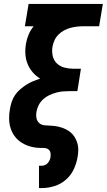

<svg xmlns="http://www.w3.org/2000/svg" viewBox="-20 -755 545 980"><path d="M179 205V91H193Q201 91 209.5 87.5Q218 84 224 77Q230 70 233.5 62Q237 54 238 45Q239 36 238 27Q237 18 231.5 11.5Q226 5 217.5 2.5Q209 0 200 0Q197 0 194 0Q191 0 188 0Q162 0 137.5 -6.5Q113 -13 92.5 -25.5Q72 -38 57 -57Q42 -76 34.5 -99.5Q27 -123 26.5 -148.5Q26 -174 31 -200Q34 -218 40 -236Q46 -254 57 -270Q68 -286 83 -299Q98 -312 114.5 -322.5Q131 -333 149 -340.5Q167 -348 185 -354Q163 -367 146.5 -386.5Q130 -406 120.5 -429.5Q111 -453 109.5 -480Q108 -507 113 -534Q117 -557 126.5 -579.5Q136 -602 152 -621H107L126 -735H505L486 -621H406Q389 -621 372 -619Q355 -617 338.5 -612.5Q322 -608 306.5 -599.5Q291 -591 278 -578Q265 -565 258 -549Q251 -533 248 -517Q244 -493 249 -470Q254 -447 270 -431.5Q286 -416 309 -410Q332 -404 356 -404H393L375 -290H337Q319 -290 301.5 -288.5Q284 -287 266 -282Q248 -277 231 -269Q214 -261 200 -248Q186 -235 177.5 -218.5Q169 -202 166 -184Q163 -168 166 -152.5Q169 -137 180 -127Q191 -117 207 -115.5Q223 -114 239 -113.5Q255 -113 270.5 -110Q286 -107 300 -102Q314 -97 327 -89Q340 -81 350 -70Q360 -59 366.5 -45.5Q373 -32 376.5 -17.5Q380 -3 379.5 13.5Q379 30 376 46Q371 78 356.5 109Q342 140 316 162.5Q290 185 257.5 195Q225 205 193 205Z"/></svg>

Font: Iosevka Slab Heavy Oblique
Style: Regular
Weight: 900
Italic angle: -9°
Monospace: yes
Designer: Belleve Invis
Foundry: Belleve Invis
Version: Version 11.1.1; ttfautohint (v1.8.3)